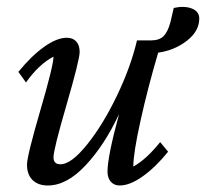

<svg xmlns="http://www.w3.org/2000/svg" viewBox="-20 -539 607 566"><path d="M567.4 -484.4Q567.4 -447.3 531 -418.9Q494.6 -390.6 446.3 -383.8Q416 -281.2 394.5 -184.3Q373 -87.4 373 -47.9Q411.6 -69.3 452.1 -120.1L475.6 -91.8Q438.5 -45.9 400.6 -19Q362.8 7.8 333 7.8Q316.4 7.8 306.6 -3.4Q296.9 -14.6 296.9 -33.2Q296.9 -77.1 331.1 -203.1Q288.6 -111.8 232.7 -52Q176.8 7.8 121.1 7.8Q92.3 7.8 75.9 -8.3Q59.6 -24.4 59.6 -53.7Q59.6 -79.1 98.6 -212.6Q137.7 -346.2 137.7 -372.1Q94.2 -349.1 56.6 -295.9L34.2 -327.1Q71.8 -373.5 109.6 -400.6Q147.5 -427.7 176.8 -427.7Q194.8 -427.7 204.8 -416.7Q214.8 -405.8 214.8 -385.7Q214.8 -363.3 176.3 -230.7Q137.7 -98.1 137.7 -75.2Q137.7 -54.7 158.2 -54.7Q189.9 -54.7 236.8 -113Q283.7 -171.4 324.7 -256.8Q365.7 -342.3 383.8 -419.9H424.8Q449.7 -419.9 462.2 -432.4Q474.6 -444.8 482.4 -473.6L492.2 -515.6Q523.4 -522.5 545.4 -513.9Q567.4 -505.4 567.4 -484.4Z"/></svg>

Font: Crimson Pro
Style: Italic
Weight: 400
Italic angle: -12°
Designer: Jacques Le Bailly
Foundry: Baron von Fonthausen
Version: Version 1.003